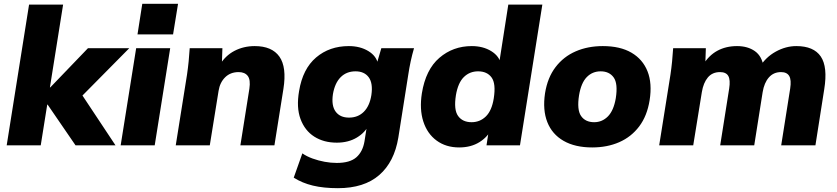

<svg xmlns="http://www.w3.org/2000/svg" viewBox="-20 -760 4376 1004"><path d="M15 0 132 -736H310L241 -303H243L440 -508H656L387 -236V-297L584 0H375L229 -213H227L193 0Z M611 0 692 -508H870L789 0ZM699 -580 724 -740H911L885 -580Z M899 0 958 -370Q963 -404 966.5 -439Q970 -474 972 -508H1143L1140 -420L1128 -419Q1158 -469 1206 -494Q1254 -519 1312 -519Q1402 -519 1441 -464Q1480 -409 1462 -295L1415 0H1237L1284 -296Q1291 -343 1275.5 -363Q1260 -383 1228 -383Q1185 -383 1157.5 -356Q1130 -329 1123 -285L1077 0Z M1747 224Q1672 224 1616 210.5Q1560 197 1516 169L1561 42Q1584 58 1614.5 69Q1645 80 1677.5 86Q1710 92 1741 92Q1810 92 1843.5 62.5Q1877 33 1886 -21L1900 -110H1910Q1891 -68 1846.5 -41Q1802 -14 1741 -14Q1673 -14 1623.5 -45.5Q1574 -77 1551.5 -137.5Q1529 -198 1544 -284Q1563 -400 1633 -459.5Q1703 -519 1804 -519Q1863 -519 1906 -493Q1949 -467 1957 -424L1950 -426L1974 -508H2145Q2135 -474 2127.5 -439Q2120 -404 2115 -370L2063 -41Q2042 87 1963 155.5Q1884 224 1747 224ZM1805 -145Q1852 -145 1882.5 -175.5Q1913 -206 1922 -263Q1931 -325 1908 -356Q1885 -387 1839 -387Q1792 -387 1761.5 -356.5Q1731 -326 1721 -268Q1712 -208 1735 -176.5Q1758 -145 1805 -145Z M2381 11Q2312 11 2263 -25Q2214 -61 2193.5 -125Q2173 -189 2186 -272Q2206 -396 2277.5 -457.5Q2349 -519 2447 -519Q2506 -519 2549 -492.5Q2592 -466 2600 -422H2589L2638 -736H2816L2699 0H2524L2538 -91H2554Q2532 -45 2487.5 -17Q2443 11 2381 11ZM2446 -121Q2490 -121 2521 -151.5Q2552 -182 2562 -246Q2574 -323 2550.5 -355Q2527 -387 2480 -387Q2436 -387 2405.5 -357Q2375 -327 2364 -262Q2352 -186 2375.5 -153.5Q2399 -121 2446 -121Z M3077 11Q2987 11 2927 -23.5Q2867 -58 2842 -121.5Q2817 -185 2830 -272Q2843 -354 2885 -409Q2927 -464 2990.5 -491.5Q3054 -519 3132 -519Q3223 -519 3282 -484.5Q3341 -450 3366 -387Q3391 -324 3377 -236Q3364 -154 3322.5 -99Q3281 -44 3218 -16.5Q3155 11 3077 11ZM3087 -121Q3129 -121 3159 -151.5Q3189 -182 3200 -246Q3212 -323 3189 -355Q3166 -387 3121 -387Q3078 -387 3048.5 -357Q3019 -327 3008 -262Q2996 -186 3018.5 -153.5Q3041 -121 3087 -121Z M3427 0 3486 -370Q3491 -404 3494.5 -439Q3498 -474 3500 -508H3671L3668 -420H3656Q3686 -470 3731 -494.5Q3776 -519 3834 -519Q3890 -519 3927.5 -492.5Q3965 -466 3973 -409H3952Q3984 -461 4036.5 -490Q4089 -519 4144 -519Q4235 -519 4272 -464.5Q4309 -410 4290 -293L4244 0H4065L4112 -297Q4119 -342 4107 -362.5Q4095 -383 4064 -383Q4025 -383 4000.5 -355Q3976 -327 3968 -278L3924 0H3746L3793 -297Q3800 -342 3788.5 -362.5Q3777 -383 3745 -383Q3705 -383 3681.5 -355Q3658 -327 3650 -278L3605 0Z"/></svg>

Font: Mulish ExtraLight Black
Style: Italic
Weight: 900
Italic angle: -9°
Version: Version 3.603